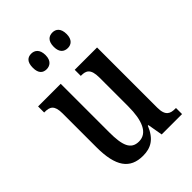

<svg xmlns="http://www.w3.org/2000/svg" viewBox="-220 -848 960 960"><g transform="rotate(-45 260.0 -368.5)"><path d="M330 -637C353 -637 375 -651 375 -691C375 -733 353 -747 330 -747C305 -747 284 -733 284 -691C284 -651 305 -637 330 -637ZM180 -637C203 -637 226 -651 226 -691C226 -733 203 -747 180 -747C155 -747 136 -733 136 -691C136 -651 155 -637 180 -637ZM215 10C270 10 310 -12 338 -80H342L356 0H500V-43H495C462 -43 435 -51 435 -110V-536H277V-493H280C313 -493 337 -484 337 -421V-217C337 -120 312 -55 251 -55C194 -55 178 -101 178 -193V-536H18V-493H22C58 -493 80 -483 80 -425V-186C80 -49 123 10 215 10Z"/></g></svg>

Font: Noto Serif Bengali ExtraCondensed Medium
Style: Regular
Weight: 500
Width: 2
Designer: Juan Bruce, Universal Thirst, Indian Type Foundry and the Monotype Design Team.
Foundry: Monotype Imaging Inc.
Version: Version 2.003